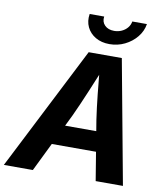

<svg xmlns="http://www.w3.org/2000/svg" viewBox="-122 -1028 965 1111"><g transform="rotate(10 360.0 -473.0)"><path d="M-23.4 0 346.7 -727.5H541.5L676.3 0H516.1L458.5 -351.1Q448.7 -417.5 440.2 -498.5Q431.6 -579.6 422.9 -674.8H456.5Q418 -581.5 384 -500.5Q350.1 -419.4 318.4 -351.1L147 0ZM160.6 -167.5 179.7 -285.2H566.9L547.9 -167.5ZM456.5 -794.4Q409.2 -794.4 374.5 -814.7Q339.8 -835 323.5 -869.4Q307.1 -903.8 314 -946.3H399.4Q394.5 -915 414.6 -894.8Q434.6 -874.5 470.2 -874.5Q493.7 -874.5 513.9 -883.8Q534.2 -893.1 547.6 -909.2Q561 -925.3 564.5 -946.3H650.4Q643.6 -903.8 615.5 -869.4Q587.4 -835 545.9 -814.7Q504.4 -794.4 456.5 -794.4Z"/></g></svg>

Font: Inter 16pt
Style: Bold Italic
Weight: 700
Italic angle: -9.3988°
Version: Version 4.001;git-66647c0bb